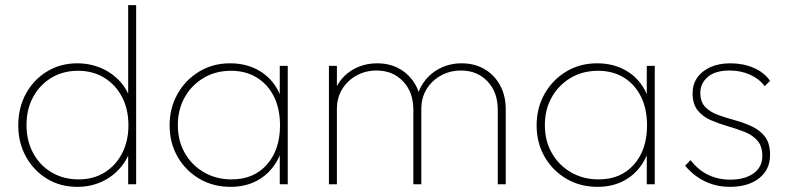

<svg xmlns="http://www.w3.org/2000/svg" viewBox="-20 -716 3061 746"><path d="M280 10Q214 10 162.5 -21.5Q111 -53 81 -107Q51 -161 51 -229Q51 -298 81 -352.5Q111 -407 163 -438.5Q215 -470 280 -470Q330 -470 374 -451Q418 -432 449.5 -396Q481 -360 492 -309V-152Q480 -103 449.5 -66.5Q419 -30 375.5 -10Q332 10 280 10ZM286 -19Q343 -19 386.5 -46Q430 -73 454.5 -120.5Q479 -168 479 -229Q479 -292 454 -339.5Q429 -387 385 -414Q341 -441 283 -441Q225 -441 180 -414Q135 -387 109 -339.5Q83 -292 83 -230Q83 -169 109 -121Q135 -73 181 -46Q227 -19 286 -19ZM509 0H478V-123L488 -237L478 -348V-696H509Z M876 10Q808 10 754.5 -21.5Q701 -53 670 -107Q639 -161 639 -229Q639 -297 670 -351.5Q701 -406 754 -438Q807 -470 874 -470Q927 -470 969.5 -450.5Q1012 -431 1040.5 -395Q1069 -359 1080 -309V-152Q1068 -102 1039.5 -65.5Q1011 -29 969.5 -9.5Q928 10 876 10ZM880 -19Q966 -19 1017 -76.5Q1068 -134 1068 -229Q1068 -293 1044.5 -340.5Q1021 -388 978 -414.5Q935 -441 878 -441Q818 -441 771.5 -413.5Q725 -386 698 -338.5Q671 -291 671 -230Q671 -169 698 -121.5Q725 -74 772.5 -46.5Q820 -19 880 -19ZM1067 0V-123L1076 -237L1067 -348V-460H1098V0Z M1258 0V-460H1289V0ZM1586 0V-290Q1586 -358 1546 -400Q1506 -442 1443 -442Q1401 -442 1366 -423Q1331 -404 1310 -370.5Q1289 -337 1289 -292L1268 -293Q1268 -346 1291.5 -386Q1315 -426 1355.5 -448Q1396 -470 1446 -470Q1495 -470 1533.5 -448Q1572 -426 1594.5 -386Q1617 -346 1617 -292V0ZM1914 0V-290Q1914 -358 1874 -400Q1834 -442 1771 -442Q1729 -442 1694 -423Q1659 -404 1638 -370.5Q1617 -337 1617 -292L1596 -293Q1596 -347 1620 -386.5Q1644 -426 1684.5 -448Q1725 -470 1774 -470Q1823 -470 1861.5 -448Q1900 -426 1922.5 -385.5Q1945 -345 1945 -291V0Z M2302 10Q2234 10 2180.5 -21.5Q2127 -53 2096 -107Q2065 -161 2065 -229Q2065 -297 2096 -351.5Q2127 -406 2180 -438Q2233 -470 2300 -470Q2353 -470 2395.5 -450.5Q2438 -431 2466.5 -395Q2495 -359 2506 -309V-152Q2494 -102 2465.5 -65.5Q2437 -29 2395.5 -9.5Q2354 10 2302 10ZM2306 -19Q2392 -19 2443 -76.5Q2494 -134 2494 -229Q2494 -293 2470.5 -340.5Q2447 -388 2404 -414.5Q2361 -441 2304 -441Q2244 -441 2197.5 -413.5Q2151 -386 2124 -338.5Q2097 -291 2097 -230Q2097 -169 2124 -121.5Q2151 -74 2198.5 -46.5Q2246 -19 2306 -19ZM2493 0V-123L2502 -237L2493 -348V-460H2524V0Z M2816 10Q2779 10 2746.5 -0.5Q2714 -11 2688 -29.5Q2662 -48 2642 -72L2663 -94Q2693 -55 2732 -36.5Q2771 -18 2817 -18Q2874 -18 2908 -42.5Q2942 -67 2942 -110Q2942 -148 2922.5 -170Q2903 -192 2872 -204Q2841 -216 2806.5 -226Q2772 -236 2741 -249.5Q2710 -263 2690.5 -287.5Q2671 -312 2671 -354Q2671 -388 2689 -414Q2707 -440 2740 -455Q2773 -470 2818 -470Q2867 -470 2908 -452.5Q2949 -435 2972 -402L2951 -381Q2931 -409 2895 -425.5Q2859 -442 2815 -442Q2759 -442 2730 -417Q2701 -392 2701 -355Q2701 -320 2720.5 -300Q2740 -280 2771 -269Q2802 -258 2836.5 -248.5Q2871 -239 2902 -224.5Q2933 -210 2952.5 -184.5Q2972 -159 2972 -114Q2972 -57 2929.5 -23.5Q2887 10 2816 10Z"/></svg>

Font: Outfit Thin
Style: Regular
Weight: 100
Designer: Rodrigo Fuenzalida
Foundry: fragTYPE
Version: Version 1.000